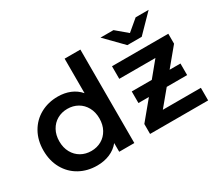

<svg xmlns="http://www.w3.org/2000/svg" viewBox="-133 -1028 1494 1320"><g transform="rotate(-30 614.5 -368.5)"><path d="M605 -742V0H485V-69Q454 -31 408.5 -12Q363 7 308 7Q231 7 169.5 -27Q108 -61 73 -123.5Q38 -186 38 -267Q38 -348 73 -410Q108 -472 169.5 -506Q231 -540 308 -540Q361 -540 405 -522Q449 -504 480 -468V-742ZM482 -267Q482 -317 461 -355Q440 -393 404 -413.5Q368 -434 323 -434Q278 -434 242 -413.5Q206 -393 185 -355Q164 -317 164 -267Q164 -217 185 -179Q206 -141 242 -120.5Q278 -100 323 -100Q368 -100 404 -120.5Q440 -141 461 -179Q482 -217 482 -267ZM1191 -100V0H730V-79L850 -224H767V-316H926L1023 -434H736V-534H1183V-455L1067 -315H1153V-223H991L889 -100ZM1148 -744 1014 -607H900L766 -744H869L957 -670L1045 -744Z"/></g></svg>

Font: Montserrat Alternates SemiBold
Style: Regular
Weight: 600
Designer: Julieta Ulanovsky
Foundry: Julieta Ulanovsky
Version: Version 7.200